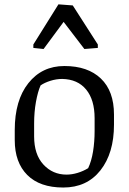

<svg xmlns="http://www.w3.org/2000/svg" viewBox="-20 -840 584 871"><path d="M267.1 10.7Q160.6 10.7 103.8 -46.1Q46.9 -103 46.9 -204.6V-250Q46.9 -384.8 108.6 -462.6Q170.4 -540.5 272 -540.5Q378.4 -540.5 437.7 -483.6Q497.1 -426.8 497.1 -320.3V-274.4Q497.1 -145 435.5 -67.1Q374 10.7 267.1 10.7ZM409.2 -303.7Q409.2 -387.2 370.8 -433.8Q332.5 -480.5 262.2 -481.9Q235.4 -481.9 208.5 -473.4Q181.6 -464.8 164.1 -452.6Q151.4 -423.8 143.1 -377.9Q134.8 -332 134.8 -279.3V-221.2Q134.8 -139.2 177 -93.5Q219.2 -47.9 281.7 -47.9Q306.2 -47.9 332 -55.7Q357.9 -63.5 379.9 -77.1Q395 -108.9 402.1 -152.8Q409.2 -196.8 409.2 -245.6ZM423.8 -622.6 362.8 -617.7 268.6 -740.7 177.7 -617.7 131.3 -622.6V-638.2L245.1 -820.3L310.1 -815.4L423.8 -638.2Z"/></svg>

Font: Noticia Text
Style: Regular
Weight: 400
Designer: JM Sole
Foundry: JM Sole
Version: Version 1.003